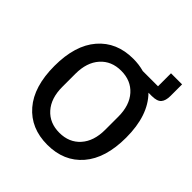

<svg xmlns="http://www.w3.org/2000/svg" viewBox="-214 -967 1139 1139"><g transform="rotate(45 356.0 -397.5)"><path d="M575 -807H668V-710Q668 -670 651 -650.5Q634 -631 589 -631H562Q657 -535 657 -349Q657 -176 576 -82Q495 12 356 12Q217 12 136 -82Q55 -176 55 -349Q55 -522 136 -616Q217 -710 356 -710Q405 -710 447 -698H575ZM536 -294V-404Q536 -499 487 -554Q438 -609 356 -609Q274 -609 225 -554Q176 -499 176 -404V-294Q176 -199 225 -144Q274 -89 356 -89Q438 -89 487 -144Q536 -199 536 -294Z"/></g></svg>

Font: IBM Plex Sans Medm
Style: Regular
Weight: 500
Designer: Mike Abbink, Paul van der Laan, Pieter van Rosmalen
Foundry: Bold Monday
Version: Version 3.005